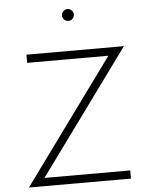

<svg xmlns="http://www.w3.org/2000/svg" viewBox="-67 -1140 933 1195"><g transform="rotate(-5 399.0 -543.0)"><path d="M64.5 0 628.5 -774H121V-825H730L166 -51H702V0ZM400 -1011.5Q389.5 -1011.5 381 -1016.5Q372.5 -1021.5 367.5 -1030Q362.5 -1038.5 362.5 -1049Q362.5 -1059 367.5 -1067.2Q372.5 -1075.5 381 -1080.8Q389.5 -1086 400 -1086Q410 -1086 418.2 -1080.8Q426.5 -1075.5 431.8 -1067.2Q437 -1059 437 -1049Q437 -1038.5 431.8 -1030Q426.5 -1021.5 418.2 -1016.5Q410 -1011.5 400 -1011.5Z"/></g></svg>

Font: Spartan Thin Light
Style: Regular
Weight: 300
Version: Version 1.004